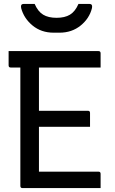

<svg xmlns="http://www.w3.org/2000/svg" viewBox="-20 -961 590 981"><path d="M95 0Q84 0 84 -11V-616H35Q24 -616 24 -627V-700H483Q494 -700 494 -689V-616H179V-395H429Q440 -395 440 -384V-313H179V-84H483Q494 -84 494 -73V0ZM381 -941H437Q454 -941 450 -920Q437 -867 392 -830.5Q347 -794 284 -794H254Q191 -794 146.5 -830.5Q102 -867 88 -920Q84 -941 101 -941H157Q174 -902 200.5 -886Q227 -870 269 -870Q311 -870 337.5 -886Q364 -902 381 -941Z"/></svg>

Font: Recursive Sn Lnr St
Style: Regular
Weight: 400
Version: Version 1.079;hotconv 1.0.112;makeotfexe 2.5.65598; ttfautoh